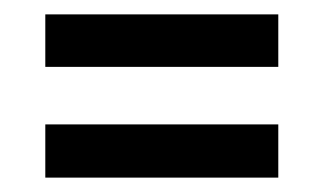

<svg xmlns="http://www.w3.org/2000/svg" viewBox="-20 -436 450 267"><path d="M43 -416H367V-343H43ZM43 -263H367V-189H43Z"/></svg>

Font: Pridi
Style: Regular
Weight: 400
Designer: Katatrad Team
Foundry: CadsonDemak
Version: Version 1.001